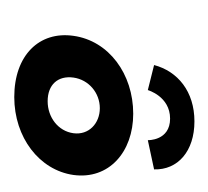

<svg xmlns="http://www.w3.org/2000/svg" viewBox="-32 -264 299 276"><g transform="rotate(90 118.0 -125.5)"><path d="M109 -188C109 -188 118 -220 150 -220C182 -220 181 -188 181 -188L223 -197C224 -231 197 -255 154 -255C111 -255 82 -231 73 -197ZM91 -81C94 -103 113 -119 135 -119C157 -119 174 -103 171 -81C168 -59 148 -44 125 -44C101 -44 88 -59 91 -81ZM31 -81C24 -32 59 4 119 4C177 4 224 -32 231 -81C238 -132 198 -167 143 -167C86 -167 38 -132 31 -81Z"/></g></svg>

Font: Hussar Tani
Style: DwaKurs
Weight: 700
Foundry: Cannot Into Space Fonts
Version: Version 0.92